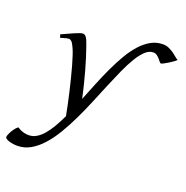

<svg xmlns="http://www.w3.org/2000/svg" viewBox="-228 -680 1017 1052"><g transform="rotate(20 281.0 -154.0)"><path d="M649.9 -498.5Q645 -492.7 633.3 -484.4Q621.6 -476.1 608.6 -468Q595.7 -460 584.5 -454.3Q573.2 -448.7 569.8 -448.7Q565.9 -448.7 561 -455.3Q556.2 -461.9 549.1 -470Q542 -478 532.7 -484.9Q523.4 -491.7 510.7 -491.7Q486.8 -491.7 464.8 -471.2Q442.9 -450.7 421.4 -415.3Q399.9 -379.9 378.7 -332.8Q357.4 -285.6 335.4 -232.7Q313.5 -179.7 290.3 -123.8Q267.1 -67.9 241.7 -14.9Q216.3 38.1 188.2 85.2Q160.2 132.3 128.4 167.7Q96.7 203.1 61 223.6Q25.4 244.1 -15.6 244.1Q-29.8 244.1 -43 241.9Q-56.2 239.7 -66.2 236.3Q-76.2 232.9 -82.3 228.3Q-88.4 223.6 -88.4 219.2Q-88.4 213.4 -83.7 202.4Q-79.1 191.4 -72.3 180.2Q-65.4 168.9 -57.4 159.4Q-49.3 149.9 -42.5 147Q-33.2 154.3 -23.4 158.4Q-13.7 162.6 -4.9 164.8Q3.9 167 11.2 167.5Q18.6 168 23.4 168Q46.9 168 67.9 155.5Q88.9 143.1 108.2 120.6Q127.4 98.1 145.3 67.4Q163.1 36.6 180.2 0.5Q174.8 -28.8 167.5 -63.2Q160.2 -97.7 151.9 -133.3Q143.6 -168.9 134.8 -204.1Q126 -239.3 117.4 -269.8Q108.9 -300.3 100.8 -324.7Q92.8 -349.1 85.9 -363.8Q74.7 -388.7 66.9 -396.2Q59.1 -403.8 50.8 -403.8Q46.4 -403.8 38.3 -402.1Q30.3 -400.4 22.5 -397.9Q13.2 -395.5 2.9 -392.1L-2.9 -410.2Q17.6 -419.4 36.1 -428Q54.7 -436.5 69.6 -442.9Q84.5 -449.2 95.7 -453.1Q106.9 -457 112.8 -457Q119.6 -457 124.8 -453.6Q129.9 -450.2 134.8 -442.9Q139.6 -435.5 144.3 -423.6Q148.9 -411.6 154.8 -395Q163.6 -369.6 173.6 -338.4Q183.6 -307.1 193.4 -271.5Q203.1 -235.8 212.9 -197.3Q222.7 -158.7 231 -118.7Q251 -168.9 272 -220.5Q293 -272 315.4 -320.1Q337.9 -368.2 362.5 -410.4Q387.2 -452.6 415.5 -484.1Q443.8 -515.6 476.1 -533.7Q508.3 -551.8 545.9 -551.8Q564.9 -551.8 581.5 -544.2Q598.1 -536.6 611.3 -527.1Q624.5 -517.6 634.3 -509Q644 -500.5 649.9 -498.5Z"/></g></svg>

Font: Gentium Plus Am
Style: Italic
Weight: 400
Italic angle: -8°
Designer: J. Victor Gaultney, Annie Olsen, Iska Routamaa, Becca Hirsbrunner
Foundry: SIL International
Version: Version 5.000